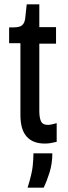

<svg xmlns="http://www.w3.org/2000/svg" viewBox="-20 -653 311 884"><path d="M187 8Q159 8 138 0Q117 -8 102.5 -24.5Q88 -41 81 -65.5Q74 -90 74 -125V-454H22V-527H43Q70 -527 81.5 -536.5Q93 -546 96 -568L103 -633H161V-528H238V-452H161V-143Q161 -112 168.5 -95Q176 -78 201 -78Q207 -78 217.5 -80Q228 -82 241 -86V0Q225 4 212 6Q199 8 187 8ZM107 211Q127 147 130.5 112.5Q134 78 134 53H221Q221 100 208 141.5Q195 183 181 211Z"/></svg>

Font: Bricolage Grotesque Condensed
Style: Regular
Weight: 400
Width: 3
Designer: Mathieu Triay
Foundry: Atelier Triay
Version: Version 1.000;gftools[0.9.30]